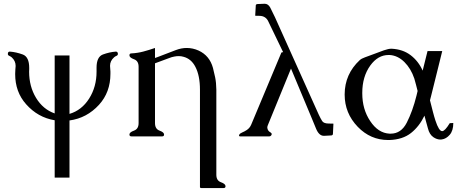

<svg xmlns="http://www.w3.org/2000/svg" viewBox="-20 -711 2413 1001"><path d="M265.1 214.8V-84Q177.2 -98.6 116.2 -167.5Q59.1 -231.4 59.1 -324.7Q59.1 -331.5 59.6 -338.4Q59.6 -343.8 60.1 -349.1Q60.5 -354.5 61 -360.4Q61.5 -363.8 61.5 -367.2Q61.5 -393.6 41 -412.1Q35.6 -416.5 28.3 -419.9Q21 -422.9 21 -429.2V-430.2Q21 -441.9 30.8 -441.9H32.2Q64 -439.5 99.1 -426.8Q132.3 -414.1 132.3 -356.9V-352.1Q132.3 -348.1 132.1 -344.5Q131.8 -340.8 131.8 -337.4Q131.8 -260.3 168 -200.7Q204.1 -141.1 265.1 -119.6V-421.9H342.3V-117.2Q406.2 -136.2 444.8 -197.3Q483.4 -258.3 483.4 -337.4V-358.4Q483.4 -414.1 516.1 -426.8Q550.8 -439.5 583 -441.9H584.5Q593.8 -441.9 594.7 -430.2Q594.7 -422.9 586.9 -419.7Q579.1 -416.5 574.7 -412.1Q553.7 -393.6 553.7 -367.7Q553.7 -364.3 554.2 -360.4Q555.7 -349.1 555.7 -338.4V-326.2Q555.7 -230 496.1 -164.6Q432.6 -95.2 342.3 -83V214.8Z M788.1 -408.7 799.3 -412.6 897.5 -450.2Q925.8 -460.9 953.6 -460.9Q985.4 -460.9 1015.6 -447.3Q1072.8 -420.9 1090.3 -356.9Q1095.7 -336.4 1101.6 -308.3Q1107.4 -280.3 1107.9 -243.7V200.2Q1107.9 230.5 1131.8 239Q1155.8 247.6 1155.8 259.8Q1155.8 269.5 1145.5 269.5H1030.3Q1022.5 269.5 1022.5 263.7V-243.7Q1022.5 -316.9 998.5 -362.8Q977.1 -404.3 936.5 -415Q925.3 -418.5 911.6 -418.5Q900.4 -418.5 888.2 -416Q875 -413.6 863 -408.7Q851.1 -403.8 837.9 -399.4L799.8 -385.3L788.1 -380.9V-69.3Q788.1 -38.6 811.8 -30Q835.4 -21.5 835.4 -9.8Q835.4 0 825.7 0H665Q654.8 0 654.8 -9.8Q654.8 -21.5 678.7 -30Q702.6 -38.6 702.6 -69.3V-362.8Q702.6 -393.6 678.7 -402.1Q654.8 -410.6 654.8 -422.4Q654.8 -432.6 665 -432.6Q696.3 -434.1 726.8 -442.1Q757.3 -450.2 788.1 -460.9Z M1694.3 -66.9 1718.3 -66.4 1715.8 -13.7Q1715.8 -5.9 1707 -4.9L1670.4 -2.9H1668.5Q1643.1 -2.9 1627.9 -40Q1612.3 -78.1 1603.5 -99.1L1497.1 -353.5L1376.5 -58.6Q1373.5 -51.8 1373.5 -45.9Q1373.5 -42 1375 -38.1Q1378.9 -26.9 1389.2 -21.5Q1396.5 -17.1 1396.5 -12.2Q1396.5 -10.3 1396 -8.8Q1392.1 0 1383.8 0H1231.9Q1226.1 0 1226.1 -3.9Q1226.1 -5.9 1227.5 -8.8Q1230 -15.1 1242.4 -20.3Q1254.9 -25.4 1266.6 -33.2Q1282.2 -43.5 1289.6 -61L1439.9 -419.9Q1445.3 -434.6 1446.8 -436.5Q1448.7 -439 1456.1 -439L1377.9 -601.1Q1364.7 -627.4 1334 -628.4L1310.5 -628.9L1313.5 -681.6V-683.1Q1313.5 -688.5 1322.3 -689.9L1358.9 -691.4H1359.9Q1377.9 -691.4 1388.7 -671.9Q1399.4 -651.4 1413.6 -621.1L1642.1 -112.8Q1651.4 -92.8 1659.7 -79.8Q1668 -66.9 1694.3 -66.9Z M2021.5 -457Q2080.6 -454.1 2121.1 -423.1Q2161.6 -392.1 2183.6 -342.8Q2190.9 -372.1 2197 -396.7Q2203.1 -421.4 2209 -444.8H2285.6Q2274.9 -401.4 2264.4 -358.9Q2253.9 -316.4 2228 -212.4Q2224.1 -195.8 2221.7 -188Q2230 -155.8 2236.8 -128.9Q2243.7 -102.1 2250 -83Q2268.1 -27.3 2285.2 -27.3H2285.6Q2299.8 -27.8 2324.7 -68.8L2343.3 -69.8Q2343.3 -29.8 2324.7 -8.3Q2306.2 13.2 2282.7 16.1Q2279.3 16.6 2276.4 16.6Q2257.8 16.6 2239.7 4.4Q2218.8 -9.8 2210.9 -42Q2207 -56.6 2202.4 -73Q2197.8 -89.4 2192.9 -107.9Q2166 -51.8 2122.8 -17.6Q2079.6 16.6 2010.3 19H2003.9Q1911.6 19 1845.2 -49.8Q1776.9 -120.6 1776.9 -217.8V-219.2Q1777.3 -324.7 1855.5 -397.5Q1864.7 -405.8 1882.6 -412.1Q1900.4 -418.5 1935.5 -431.6Q1956.1 -439.5 1981.4 -448.7Q2005.4 -457 2020 -457ZM2157.2 -236.8Q2152.8 -253.4 2148.7 -270Q2144.5 -286.6 2140.1 -301.3Q2122.6 -353.5 2088.4 -387.5Q2054.2 -421.4 2011.7 -424.3H2005.9Q1950.2 -424.3 1910.6 -369.6Q1868.7 -311.5 1868.7 -226.6V-224.6Q1868.7 -141.1 1910.2 -79.6Q1951.7 -17.1 2010.7 -14.2H2017.1Q2071.3 -14.2 2100.6 -71.3Q2131.3 -131.3 2151.4 -212.4Q2155.3 -229 2157.2 -236.8Z"/></svg>

Font: Caudex
Style: Regular
Weight: 400
Version: Version 1.01